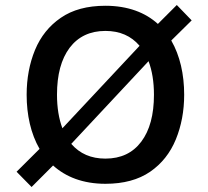

<svg xmlns="http://www.w3.org/2000/svg" viewBox="-20 -725 828 763"><path d="M398.9 -702.1C326.7 -702.1 267.6 -686 221.7 -654.3C175.3 -622.6 141.1 -579.6 119.1 -526.4C97.2 -473.1 85.9 -413.6 85.9 -348.6C85.9 -268.1 102.5 -193.4 137.2 -133.3L45.9 -42.5L105.5 18.1L190.9 -67.4C241.2 -22 309.6 5.4 398.9 5.4C471.2 5.4 530.3 -10.7 576.7 -42.5C622.6 -74.2 656.7 -117.2 678.7 -170.9C700.7 -224.6 711.9 -283.7 711.9 -348.6C711.9 -429.2 695.3 -503.9 660.6 -564L741.7 -644L682.6 -705.1L607.4 -629.9C558.1 -674.8 488.8 -702.1 398.9 -702.1ZM398.9 -602.1C456.1 -602.1 501 -582.5 534.7 -543L228 -215.3C213.9 -252.9 206.5 -297.4 206.5 -348.6C206.5 -428.2 223.1 -490.2 256.8 -535.2C290.5 -579.6 337.9 -602.1 398.9 -602.1ZM591.8 -348.6C591.8 -269 575.2 -207 541.5 -162.1C507.8 -117.2 460.4 -94.7 398.9 -94.7C341.8 -94.7 296.9 -114.3 263.2 -153.3L570.3 -481.9C584.5 -444.3 591.8 -399.9 591.8 -348.6Z"/></svg>

Font: Estedad SemiBold
Style: Regular
Weight: 600
Designer: Amin Abedi
Version: Version 7.3